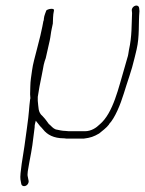

<svg xmlns="http://www.w3.org/2000/svg" viewBox="-20 -477 511 676"><path d="M100 -265C97 -252 94 -240 93 -230L89 -202C86 -181 87 -165 86 -145L87 -131L86 -127C84 -112 83 -99 82 -87C81 -66 69 15 66 38C62 65 49 137 52 155L55 171C59 185 81 178 81 161L78 146C75 136 79 119 83 96C94 39 95 29 102 -29C102 -33 102 -37 103 -40L106 -52L121 -33C124 -30 128 -26 132 -21C146 -3 169 10 205 10H206C210 11 215 11 221 11H275C299 8 310 4 329 -7C340 -16 355 -27 364 -39V-40C385 -62 404 -109 416 -148C428 -188 444 -230 453 -270C456 -280 458 -292 461 -303C472 -350 467 -395 471 -438L470 -448C468 -465 444 -457 444 -441L445 -431C443 -391 445 -350 434 -301C432 -291 432 -283 428 -272C425 -261 422 -250 418 -237C398 -171 379 -79 331 -39C319 -27 301 -15 279 -15H228C222 -15 219 -15 211 -16C199 -16 188 -19 178 -21H177C166 -25 161 -33 154 -39H153C142 -53 144 -53 130 -68C113 -82 116 -100 113 -122V-123V-135V-136C117 -162 121 -184 127 -212C130 -226 132 -239 134 -249C136 -259 139 -266 141 -272L155 -334C158 -347 159 -362 162 -375L166 -394C167 -409 166 -422 170 -440C171 -444 168 -446 161 -446C153 -446 144 -442 143 -440C140 -432 137 -424 136 -420C135 -415 134 -409 134 -405L133 -404C132 -400 131 -392 129 -383L122 -351C116 -325 106 -290 100 -265ZM131 -73Z"/></svg>

Font: Stray Cat
Style: LtObl
Weight: 300
Version: Version 1.0